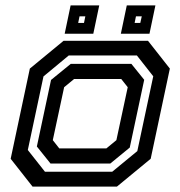

<svg xmlns="http://www.w3.org/2000/svg" viewBox="-20 -691 668 711"><path d="M100.5 0 19.5 -103 90.5 -437 215.5 -540H528L609 -437L538 -103L413 0ZM146.5 -55H395.5L488.5 -131.5L547.5 -408.5L487 -485.5H234.5L141 -408L83 -135.5ZM167 -85.5 116.5 -148.5 169 -395 242 -454.5H466.5L514 -395.5L460.5 -144.5L388.5 -85.5ZM199.5 -141.5H374L411 -172L453 -368L429 -398.5H254.5L217.5 -368L175.5 -172ZM427.5 -566 449.5 -671H555.5L533.5 -566ZM219.5 -566 241.5 -671H347.5L325.5 -566ZM269.5 -606H291L296 -630.5H274.5ZM478.5 -606H499.5L505 -630.5H483.5Z"/></svg>

Font: Tourney SemiBold
Style: Italic
Weight: 600
Italic angle: -12°
Version: Version 1.015